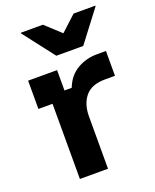

<svg xmlns="http://www.w3.org/2000/svg" viewBox="-135 -794 703 872"><g transform="rotate(-20 216.5 -358.0)"><path d="M98.3 0V-363.3H30V-500H170V-401.7H205Q225 -454.2 268.3 -480Q311.7 -505.8 365.8 -505.8H408.3V-385.8H360Q295 -385.8 264.6 -349.2Q234.2 -312.5 234.2 -252.5V0ZM189.2 -562.5 73.3 -712.5V-715.8H180L254.2 -647.5L328.3 -715.8H433.3V-712.5L319.2 -562.5Z"/></g></svg>

Font: Funnel Display
Style: Bold
Weight: 700
Designer: NORD ID, Kristian Moeller
Foundry: Dicotype
Version: Version 1.000